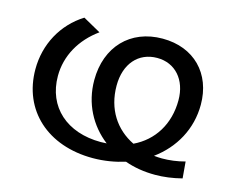

<svg xmlns="http://www.w3.org/2000/svg" viewBox="-81 -657 969 785"><g transform="rotate(15 403.0 -265.0)"><path d="M367 8C415 8 461 0 503 -13C542 1 585 8 631 8C667 8 705 3 744 -7L738 -77C705 -68 672 -64 641 -64C629 -64 618 -65 607 -66C688 -125 738 -214 738 -317C738 -449 651 -538 518 -538C381 -538 291 -443 291 -302C291 -203 336 -120 407 -65L382 -64C238 -64 143 -149 143 -280C143 -365 186 -442 261 -496L186 -538C98 -483 47 -388 47 -283C47 -109 176 8 367 8ZM385 -304C385 -396 437 -456 517 -456C593 -456 645 -398 645 -311C645 -210 595 -131 513 -92C435 -130 385 -204 385 -304Z"/></g></svg>

Font: Chess Sans Medium
Style: Regular
Weight: 500
Designer: Wolf Bōese
Foundry: Wolf Bōese
Version: Version 7.223;Glyphs 3.3 (3306)